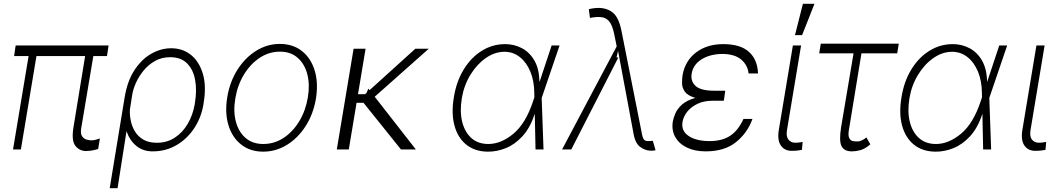

<svg xmlns="http://www.w3.org/2000/svg" viewBox="-20 -784 5554 1007"><path d="M549.4 -545.5 541.2 -490.1H469.5L405.9 -111.2Q401.3 -83.1 410.3 -69.6Q419.4 -56.1 433.8 -52Q448.2 -47.9 458.8 -47.9Q470.2 -47.9 483.7 -51.5Q497.2 -55 503.9 -57.9L494.7 -2.5Q488.3 -0.7 472.1 3.4Q456 7.5 430.8 8.2Q395.2 7.5 374.3 -20.6Q353.3 -48.7 366.5 -123.6L426.5 -490.1H171.2L89.5 0H48.3L130 -490.1H54L62.1 -545.5Z M555.4 203.1 633.9 -274.1Q647.7 -358.7 685 -415.8Q722.3 -473 773.1 -502Q823.9 -530.9 877.8 -530.9Q937.9 -530.9 981.4 -496.1Q1024.9 -461.3 1043.9 -397.2Q1062.9 -333.1 1048.3 -245.7L1046.9 -235.8Q1035.2 -166.2 998 -110.6Q960.9 -55 905.2 -22.5Q849.4 9.9 780.9 9.9Q730.5 9.9 695.3 -18.6Q660.2 -47.2 643.5 -95.9L596.6 203.1ZM661.2 -208.8Q659.8 -182.2 665.7 -152Q671.5 -121.8 687.3 -95.3Q703.1 -68.9 731.4 -52Q759.6 -35.2 802.6 -35.2Q855.5 -35.2 896.5 -61.8Q937.5 -88.4 964.3 -134.1Q991.1 -179.7 1001.1 -235.8L1002.5 -245.7Q1013.1 -310.4 1003.4 -364.5Q993.6 -418.7 961.5 -451.3Q929.3 -484 872.5 -484Q828.1 -484 793.1 -464.3Q758.2 -444.6 733 -413.7Q707.7 -382.8 692.6 -348.7Q677.6 -314.6 673.3 -285.9Z M1360.4 11.4Q1292.3 11.4 1245.2 -25.6Q1198.2 -62.5 1178.3 -127Q1158.4 -191.4 1171.9 -274.5Q1185.4 -355.5 1225.5 -418.5Q1265.6 -481.5 1323.5 -517.6Q1381.4 -553.6 1447.4 -553.6Q1516.3 -553.6 1563.4 -516.5Q1610.4 -479.4 1630.3 -414.8Q1650.2 -350.1 1637.1 -267Q1623.6 -186.4 1583.5 -123.4Q1543.3 -60.4 1485.3 -24.5Q1427.2 11.4 1360.4 11.4ZM1360.8 -28.8Q1419.4 -28.8 1468.4 -61.4Q1517.4 -94.1 1550.6 -149.9Q1583.8 -205.6 1594.8 -274.5Q1605.8 -341.3 1591.6 -395.2Q1577.4 -449.2 1540.8 -481.2Q1504.3 -513.1 1448.2 -513.1Q1390.3 -513.1 1341.1 -480.1Q1291.9 -447.1 1258.5 -391.3Q1225.1 -335.6 1214.1 -267Q1202.8 -200.6 1217 -146.5Q1231.2 -92.3 1267.9 -60.5Q1304.7 -28.8 1360.8 -28.8Z M1897.4 -528.4 1857.6 -289.8H1894.5L1902.7 -297.2L1911.9 -319.2L1918.3 -311.1L2158.4 -528.4H2228.7L1945.3 -276.6L2161.2 0H2083.1L1886.7 -244.7H1850.1L1809.3 0H1746.4L1834.5 -528.4Z M2538 11.4Q2470.2 10.7 2425.6 -25.4Q2381 -61.4 2363.6 -125.4Q2346.2 -189.3 2360.4 -273.8Q2373.6 -356.5 2411.8 -419.2Q2449.9 -481.9 2506.2 -517.2Q2562.5 -552.6 2629.6 -552.6Q2676.5 -552.6 2717 -531.4Q2757.5 -510.3 2782.7 -466.8Q2807.9 -423.3 2809.3 -356.2H2810.4L2873.2 -545.5H2914.8L2821.4 -271.3L2821 -270.2L2830.6 0H2788.7L2784.8 -186.1H2784.4Q2760.3 -112.9 2720 -69.2Q2679.7 -25.6 2632.1 -6.7Q2584.5 12.1 2538 11.4ZM2782.7 -273.8 2782.3 -295.1Q2782 -359 2761.7 -408Q2741.5 -457 2706.3 -484.7Q2671.2 -512.4 2626.1 -512.4Q2575.3 -512.4 2528.2 -479.8Q2481.2 -447.1 2447.4 -392Q2413.7 -337 2402.3 -269.5Q2390.6 -200.3 2403.9 -145.8Q2417.3 -91.3 2452.2 -60Q2487.2 -28.8 2541.2 -28.8Q2608 -28.8 2672.8 -82.7Q2737.6 -136.7 2775.9 -253.2Z M3390.6 6Q3363.6 6 3336.6 -14.2Q3309.7 -34.4 3301.1 -92L3221.6 -517.4L3213.4 -482.6H3223L2976.2 0H2927.9L3214.5 -540.8L3200.3 -610.4Q3190.7 -653.8 3174.2 -672.8Q3157.7 -691.8 3133 -694.2Q3108.3 -696.7 3074.2 -690L3068.2 -735.4Q3067.8 -736.2 3083.5 -739.2Q3099.1 -742.2 3118.6 -742.5Q3165.5 -742.2 3195.5 -716.6Q3225.5 -691.1 3239 -624.6L3348.4 -73.9Q3348.4 -73.5 3348.7 -72.4Q3349.8 -67.1 3355.1 -55.4Q3360.4 -43.7 3380 -44Q3383.2 -43.7 3388.7 -44.2Q3394.2 -44.7 3398.4 -45.1Q3403.1 -45.5 3403.8 -45.5L3418.3 3.9Q3415.1 4.3 3412.5 4.8Q3409.8 5.3 3407.7 5.7Q3394.9 7.5 3390.6 6Z M3777 -259.6H3776.3L3775.9 -255.7H3718.4Q3672.2 -255.7 3638.3 -239.5Q3604.4 -223.4 3584.3 -198Q3564.3 -172.6 3559.7 -144.5Q3551.8 -97.3 3592 -70.7Q3632.1 -44 3701.7 -44Q3768.1 -44 3810.2 -72.3Q3852.3 -100.5 3879.3 -160.2H3926.5Q3900.6 -87.4 3840.4 -38.7Q3780.2 9.9 3680.8 9.9Q3623.6 9.9 3582.2 -10.3Q3540.8 -30.5 3521.1 -66.2Q3501.4 -101.9 3508.9 -147.7Q3512.1 -165.1 3522 -188.9Q3532 -212.7 3556.5 -235.1Q3581 -257.5 3627.1 -270.6Q3587 -282.3 3572.3 -302.7Q3557.5 -323.2 3557.2 -346.6Q3556.8 -370 3560 -390.3Q3573.5 -465.6 3630.9 -509.1Q3688.2 -552.6 3773.1 -552.6Q3863.3 -552.6 3908.2 -511.9Q3953.1 -471.2 3955.6 -398.8H3906.2Q3901.6 -442.5 3867.4 -471.6Q3833.1 -500.7 3768.8 -501.1Q3705.3 -500.7 3660.5 -473.4Q3615.8 -446 3607.6 -397.7Q3601.2 -357.2 3628.7 -332.7Q3656.2 -308.2 3725.9 -308.2H3783.7Z M4138.5 -545.5H4181.5L4107.6 -101.9Q4101.9 -68.5 4115.1 -52Q4128.2 -35.5 4149.9 -35.5Q4164.8 -35.5 4175.8 -37.3Q4186.8 -39.1 4189.6 -39.8L4186.1 1.8Q4180.8 2.8 4167.1 5Q4153.4 7.1 4132.1 7.1Q4094.8 7.1 4075.5 -20.8Q4056.1 -48.7 4064.6 -101.9ZM4149.5 -599.8 4191.1 -764.2H4251.8L4186.8 -599.8Z M4693.9 -555 4685.7 -504.3H4498.2L4433.6 -110.4Q4426.8 -75.6 4433.4 -61.3Q4440 -46.9 4452.1 -44.4Q4464.1 -41.9 4474.1 -42.3Q4477.6 -42.3 4479 -42.3Q4489.3 -42.3 4503.7 -49.5Q4518.1 -56.8 4523.8 -63.6L4544.7 -27Q4516.3 -2.8 4492.2 3.6Q4468 9.9 4448.2 9.9Q4407.7 9.9 4393.8 -17.2Q4380 -44.4 4391.3 -116.5L4456.7 -504.3H4276.6L4284.8 -555Z M4885.7 11.4Q4817.8 10.7 4773.3 -25.4Q4728.7 -61.4 4711.3 -125.4Q4693.9 -189.3 4708.1 -273.8Q4721.2 -356.5 4759.4 -419.2Q4797.6 -481.9 4853.9 -517.2Q4910.2 -552.6 4977.3 -552.6Q5024.1 -552.6 5064.6 -531.4Q5105.1 -510.3 5130.3 -466.8Q5155.5 -423.3 5157 -356.2H5158L5220.9 -545.5H5262.4L5169 -271.3L5168.7 -270.2L5178.3 0H5136.4L5132.5 -186.1H5132.1Q5108 -112.9 5067.6 -69.2Q5027.3 -25.6 4979.8 -6.7Q4932.2 12.1 4885.7 11.4ZM5130.3 -273.8 5130 -295.1Q5129.6 -359 5109.4 -408Q5089.1 -457 5054 -484.7Q5018.8 -512.4 4973.7 -512.4Q4922.9 -512.4 4875.9 -479.8Q4828.8 -447.1 4795.1 -392Q4761.4 -337 4750 -269.5Q4738.3 -200.3 4751.6 -145.8Q4764.9 -91.3 4799.9 -60Q4834.9 -28.8 4888.8 -28.8Q4955.6 -28.8 5020.4 -82.7Q5085.2 -136.7 5123.6 -253.2Z M5415.8 -545.5H5458.8L5384.9 -101.9Q5379.3 -68.5 5392.4 -52Q5405.5 -35.5 5427.2 -35.5Q5442.1 -35.5 5453.1 -37.3Q5464.1 -39.1 5467 -39.8L5463.4 1.8Q5458.1 2.8 5444.4 5Q5430.8 7.1 5409.4 7.1Q5372.2 7.1 5352.8 -20.8Q5333.5 -48.7 5342 -101.9Z"/></svg>

Font: Inter UI Extra Light
Style: Italic
Weight: 200
Italic angle: -9.39999°
Designer: Rasmus Andersson
Foundry: rsms
Version: 3.2;8d6f07862